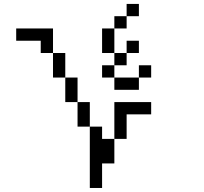

<svg xmlns="http://www.w3.org/2000/svg" viewBox="-20 -895 1040 978"><path d="M687.5 -812.5H625V-875H687.5ZM62.5 -750H250V-625H187.5V-687.5H62.5ZM250 -625H312.5V-500H250ZM312.5 -500H375V-375H312.5ZM375 -375H437.5V-250H375ZM437.5 -250H500V-187.5H562.5V-62.5H500V62.5H437.5ZM500 -562.5H562.5V-500H500ZM500 -750H562.5V-625H500ZM562.5 -375H750V-312.5H625V-187.5H562.5ZM562.5 -500H687.5V-437.5H562.5ZM562.5 -625H625V-562.5H562.5ZM562.5 -812.5H625V-750H562.5ZM625 -687.5H687.5V-625H625ZM687.5 -562.5H750V-500H687.5Z"/></svg>

Font: 寒蝉点阵体 16px
Style: Regular
Weight: 400
Designer: Designed by Warren2060
Foundry: ChillType
Version: Version 1.000